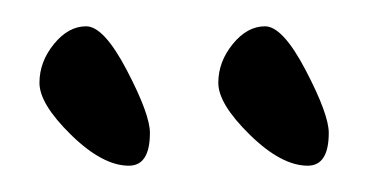

<svg xmlns="http://www.w3.org/2000/svg" viewBox="-20 -854 280 146"><path d="M230 -753Q230 -728 214 -728Q194 -728 170 -751.5Q146 -775 146 -791Q146 -807 157 -820.5Q168 -834 181.5 -834Q195 -834 212.5 -800.5Q230 -767 230 -753ZM94 -753Q94 -728 78 -728Q58 -728 34 -751.5Q10 -775 10 -791Q10 -807 21 -820.5Q32 -834 45.5 -834Q59 -834 76.5 -800.5Q94 -767 94 -753Z"/></svg>

Font: Kalam Light
Style: Regular
Weight: 300
Version: Version 2.001;PS 1.0;hotconv 1.0.79;makeotf.lib2.5.61930; tt